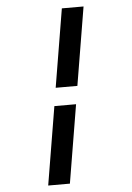

<svg xmlns="http://www.w3.org/2000/svg" viewBox="-63 -869 725 1058"><g transform="rotate(-5 300.0 -340.0)"><path d="M248 -390 320 -823H440L368 -390ZM160 143 232 -290H352L280 143Z"/></g></svg>

Font: Iosevka Aile Oblique
Style: Bold
Weight: 700
Italic angle: -9°
Designer: Belleve Invis
Foundry: Belleve Invis
Version: Version 31.1.0; ttfautohint (v1.8.4)